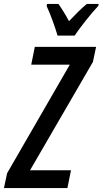

<svg xmlns="http://www.w3.org/2000/svg" viewBox="-61 -951 519 971"><path d="M230 -771H317C340 -808 404 -888 436 -921L438 -931H378C352 -910 322 -880 288 -844C267 -883 248 -912 235 -931H177L175 -920C193 -883 220 -807 230 -771ZM-41 0H280L298 -90H91L409 -638L425 -714H115L97 -624H292L-25 -75Z"/></svg>

Font: Noto Sans UI Condensed Medium
Style: Italic
Weight: 500
Width: 3
Italic angle: -12°
Designer: Monotype Design Team
Foundry: Monotype Imaging Inc.
Version: Version 1.901